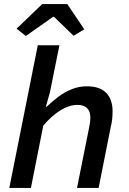

<svg xmlns="http://www.w3.org/2000/svg" viewBox="-20 -930 640 950"><path d="M26 0 167 -706H274L227 -473L207 -402H211Q239 -429 270.5 -452.5Q302 -476 337 -489.5Q372 -503 410 -503Q474 -503 505.5 -470.5Q537 -438 537 -379Q537 -360 535 -340.5Q533 -321 528 -302L468 0H361L419 -289Q423 -307 425 -321Q427 -335 427 -349Q427 -380 410.5 -395.5Q394 -411 363 -411Q323 -411 279.5 -384.5Q236 -358 194 -308L133 0ZM108 -752 62 -788 189 -910H313L397 -785L344 -753L247 -847H243Z"/></svg>

Font: Source Code Pro ExtraLight SemiBold
Style: Italic
Weight: 600
Italic angle: -11°
Monospace: yes
Version: Version 1.016;hotconv 1.0.116;makeotfexe 2.5.65601